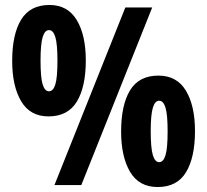

<svg xmlns="http://www.w3.org/2000/svg" viewBox="-20 -744 832 772"><path d="M29 -499Q29 -606 65 -665Q101 -724 179 -724Q252 -724 288.5 -663.5Q325 -603 325 -501Q325 -395 289 -335.5Q253 -276 175 -276Q101 -276 65 -337Q29 -398 29 -499ZM592 -714 307 0H199L484 -714ZM143 -501Q143 -432 151.5 -404.5Q160 -377 177 -377Q194 -377 202.5 -404.5Q211 -432 211 -500Q211 -567 202.5 -595Q194 -623 177 -623Q160 -623 151.5 -594.5Q143 -566 143 -501ZM467 -215Q467 -322 503 -381Q539 -440 617 -440Q691 -440 727.5 -379.5Q764 -319 764 -217Q764 -111 728 -51.5Q692 8 614 8Q539 8 503 -53Q467 -114 467 -215ZM586 -217Q586 -149 594.5 -120.5Q603 -92 620 -92Q637 -92 645.5 -120Q654 -148 654 -216Q654 -283 645.5 -311Q637 -339 620 -339Q603 -339 594.5 -310.5Q586 -282 586 -217Z"/></svg>

Font: Noto Sans Sinhala ExtraCondensed ExtraBold
Style: Regular
Weight: 800
Width: 2
Designer: Jelle Bosma - Monotype Design Team
Foundry: Monotype Imaging Inc.
Version: Version 2.006; ttfautohint (v1.8.4.7-5d5b)